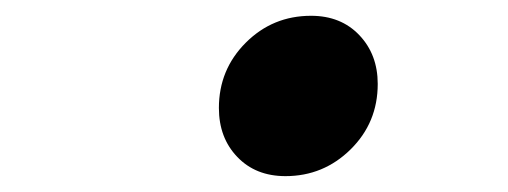

<svg xmlns="http://www.w3.org/2000/svg" viewBox="-20 -472 640 242"><path d="M339.8 -250Q302.2 -250 279.1 -274.2Q255.9 -298.3 255.9 -335.9Q255.9 -384.3 289.8 -418.2Q323.7 -452.1 372.1 -452.1Q409.7 -452.1 432.9 -427.7Q456.1 -403.3 456.1 -366.2Q456.1 -317.4 421.9 -283.7Q387.7 -250 339.8 -250Z"/></svg>

Font: Office Code Pro Medium Italic
Style: Regular
Weight: 500
Italic angle: -9°
Designer: Nathan Rutzky & Paul D. Hunt
Foundry: Adobe Systems Incorporated
Version: Version 1.004;PS 001.004;hotconv 1.0.70;makeotf.lib2.5.58329